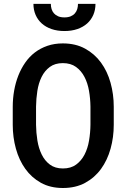

<svg xmlns="http://www.w3.org/2000/svg" viewBox="-20 -940 640 970"><path d="M554.7 -309.6Q554.7 -246.6 538.6 -188.7Q522.5 -130.9 490.5 -86.7Q458.5 -42.5 410.4 -16.4Q362.3 9.8 297.9 9.8Q233.9 9.8 186.5 -16.6Q139.2 -43 107.7 -87.2Q76.2 -131.3 60.3 -189Q44.4 -246.6 44.4 -309.6V-400.4Q44.4 -442.4 51.5 -482.4Q58.6 -522.5 72.5 -557.9Q86.4 -593.3 107.2 -623.3Q127.9 -653.3 156 -674.8Q184.1 -696.3 219.5 -708.5Q254.9 -720.7 297.4 -720.7Q361.8 -720.7 409.9 -694.3Q458 -668 490.2 -623.8Q522.5 -579.6 538.6 -521.5Q554.7 -463.4 554.7 -400.4ZM437 -401.4Q436.5 -441.4 429.7 -481Q422.9 -520.5 406.7 -551.5Q390.6 -582.5 364 -601.8Q337.4 -621.1 297.4 -621.1Q257.8 -621.1 231.7 -601.8Q205.6 -582.5 190.2 -551.3Q174.8 -520 168.7 -480.7Q162.6 -441.4 162.1 -401.4V-309.6Q162.6 -269.5 168.9 -230.2Q175.3 -190.9 190.7 -159.4Q206.1 -127.9 232.2 -108.4Q258.3 -88.9 297.9 -88.9Q337.9 -88.9 364.5 -108.4Q391.1 -127.9 407.2 -159.2Q423.3 -190.4 429.9 -230Q436.5 -269.5 437 -309.6ZM462.4 -920.4Q462.4 -890.1 451.4 -864.7Q440.4 -839.4 420.2 -821.3Q399.9 -803.2 370.8 -793.2Q341.8 -783.2 305.7 -783.2Q269.5 -783.2 240.5 -793.2Q211.4 -803.2 191.2 -821.3Q170.9 -839.4 159.9 -864.7Q148.9 -890.1 148.9 -920.4H236.8Q236.8 -906.7 240.5 -894.5Q244.1 -882.3 252.4 -872.8Q260.7 -863.3 273.7 -857.7Q286.6 -852.1 305.7 -852.1Q324.2 -852.1 337.4 -857.7Q350.6 -863.3 358.6 -872.8Q366.7 -882.3 370.4 -894.5Q374 -906.7 374 -920.4Z"/></svg>

Font: Roboto Mono
Style: Regular
Weight: 500
Designer: Google
Version: Version 2.000986; 2015; ttfautohint (v1.3)